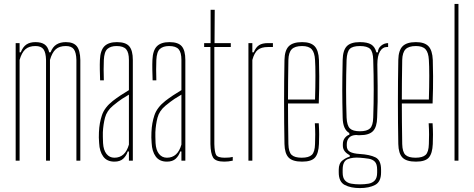

<svg xmlns="http://www.w3.org/2000/svg" viewBox="-20 -820 2420 980"><path d="M60 0V-600H80V-553H86Q97 -581 115 -593Q133 -605 161 -605Q191 -605 208 -593Q225 -581 231 -553H238Q249 -581 268.5 -593Q288 -605 316 -605Q355 -605 372 -584Q389 -563 390 -514V0H370V-514Q369 -552 357 -568.5Q345 -585 316 -585Q283 -585 264.5 -568.5Q246 -552 235 -514V0H215V-514Q214 -552 202 -568.5Q190 -585 161 -585Q128 -585 109.5 -568.5Q91 -552 80 -514V0Z M564 5Q526 5 507 -21Q488 -47 486 -90Q485 -105 484.5 -118Q484 -131 485 -145Q487 -193 500.5 -232.5Q514 -272 556 -305Q574 -319 595 -333Q616 -347 638 -360V-514Q638 -552 624 -568.5Q610 -585 575 -585Q545 -585 528.5 -570.5Q512 -556 510 -514Q508 -468 510 -410H491Q490 -437 489.5 -464.5Q489 -492 490 -514Q492 -563 513 -584Q534 -605 577 -605Q622 -605 640 -583.5Q658 -562 658 -514V0H638V-47H632Q625 -25 609 -10Q593 5 564 5ZM564 -15Q619 -15 638 -82V-337Q622 -328 603 -315.5Q584 -303 556 -280Q525 -254 516 -219.5Q507 -185 505 -145Q505 -137 505 -121.5Q505 -106 506 -90Q508 -54 523.5 -34.5Q539 -15 564 -15Z M832 5Q794 5 775 -21Q756 -47 754 -90Q753 -105 752.5 -118Q752 -131 753 -145Q755 -193 768.5 -232.5Q782 -272 824 -305Q842 -319 863 -333Q884 -347 906 -360V-514Q906 -552 892 -568.5Q878 -585 843 -585Q813 -585 796.5 -570.5Q780 -556 778 -514Q776 -468 778 -410H759Q758 -437 757.5 -464.5Q757 -492 758 -514Q760 -563 781 -584Q802 -605 845 -605Q890 -605 908 -583.5Q926 -562 926 -514V0H906V-47H900Q893 -25 877 -10Q861 5 832 5ZM832 -15Q887 -15 906 -82V-337Q890 -328 871 -315.5Q852 -303 824 -280Q793 -254 784 -219.5Q775 -185 773 -145Q773 -137 773 -121.5Q773 -106 774 -90Q776 -54 791.5 -34.5Q807 -15 832 -15Z M1125 5Q1080 5 1067.5 -16Q1055 -37 1054 -85V-580H1022V-600H1055V-770H1076L1075 -600H1158V-580H1074V-85Q1075 -44 1083 -29.5Q1091 -15 1127 -15Q1143 -15 1150.5 -16Q1158 -17 1168 -19V0Q1146 5 1125 5Z M1248 0V-600H1268V-553H1275Q1286 -579 1302.5 -589.5Q1319 -600 1348 -600H1373V-580H1348Q1314 -580 1296 -565.5Q1278 -551 1268 -514V0Z M1587 -191H1607Q1609 -159 1609 -133Q1609 -107 1608 -85Q1606 -37 1588 -16Q1570 5 1522 5Q1473 5 1453 -16Q1433 -37 1432 -85Q1428 -300 1432 -514Q1433 -563 1454 -584Q1475 -605 1522 -605Q1566 -605 1586 -584Q1606 -563 1608 -514Q1609 -487 1609.5 -431Q1610 -375 1607 -292H1450Q1450 -246 1450.5 -196.5Q1451 -147 1452 -85Q1453 -44 1468.5 -29.5Q1484 -15 1520 -15Q1556 -15 1571.5 -29.5Q1587 -44 1588 -85Q1589 -108 1589 -133.5Q1589 -159 1587 -191ZM1522 -585Q1485 -585 1469 -568.5Q1453 -552 1452 -514Q1451 -455 1450.5 -406.5Q1450 -358 1450 -312H1588Q1590 -379 1590 -432.5Q1590 -486 1588 -514Q1586 -552 1571 -568.5Q1556 -585 1522 -585Z M1817 140Q1770 140 1739.5 124Q1709 108 1709 60V46Q1709 14 1728 -1Q1747 -16 1765 -20V-28Q1730 -46 1730 -76V-84Q1730 -104 1741 -117Q1752 -130 1763 -132V-141Q1730 -159 1729 -220Q1728 -262 1727.5 -295Q1727 -328 1727 -359.5Q1727 -391 1727.5 -427.5Q1728 -464 1729 -514Q1730 -563 1750 -584Q1770 -605 1817 -605Q1855 -605 1874.5 -593Q1894 -581 1901 -553H1909Q1909 -573 1925 -586.5Q1941 -600 1961 -600V-580H1954Q1933 -580 1919.5 -557.5Q1906 -535 1906 -491Q1907 -426 1907.5 -382.5Q1908 -339 1907.5 -302Q1907 -265 1905 -220Q1904 -172 1884 -151Q1864 -130 1817 -130Q1812 -130 1807.5 -130Q1803 -130 1798 -131Q1773 -130 1761.5 -117Q1750 -104 1750 -84V-76Q1750 -54 1766.5 -45Q1783 -36 1817 -34Q1867 -31 1896 -17Q1925 -3 1925 46V60Q1925 108 1894.5 124Q1864 140 1817 140ZM1817 -150Q1853 -150 1868.5 -164.5Q1884 -179 1885 -220Q1890 -361 1885 -514Q1884 -556 1869 -570.5Q1854 -585 1817 -585Q1780 -585 1765.5 -570.5Q1751 -556 1749 -514Q1744 -361 1749 -220Q1751 -179 1766 -164.5Q1781 -150 1817 -150ZM1817 121Q1841 121 1861 117.5Q1881 114 1893 101Q1905 88 1905 61V46Q1905 17 1893 5Q1881 -7 1861.5 -10Q1842 -13 1817 -15Q1780 -18 1754.5 -7.5Q1729 3 1729 46V61Q1729 88 1741 101Q1753 114 1773 117.5Q1793 121 1817 121Z M2168 -191H2188Q2190 -159 2190 -133Q2190 -107 2189 -85Q2187 -37 2169 -16Q2151 5 2103 5Q2054 5 2034 -16Q2014 -37 2013 -85Q2009 -300 2013 -514Q2014 -563 2035 -584Q2056 -605 2103 -605Q2147 -605 2167 -584Q2187 -563 2189 -514Q2190 -487 2190.5 -431Q2191 -375 2188 -292H2031Q2031 -246 2031.5 -196.5Q2032 -147 2033 -85Q2034 -44 2049.5 -29.5Q2065 -15 2101 -15Q2137 -15 2152.5 -29.5Q2168 -44 2169 -85Q2170 -108 2170 -133.5Q2170 -159 2168 -191ZM2103 -585Q2066 -585 2050 -568.5Q2034 -552 2033 -514Q2032 -455 2031.5 -406.5Q2031 -358 2031 -312H2169Q2171 -379 2171 -432.5Q2171 -486 2169 -514Q2167 -552 2152 -568.5Q2137 -585 2103 -585Z M2300 0V-800H2320V0Z"/></svg>

Font: Big Shoulders Display Thin
Style: Regular
Weight: 100
Designer: Patric King
Foundry: XO Type Co
Version: Version 1.000; ttfautohint (v1.8.2)